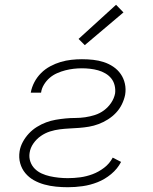

<svg xmlns="http://www.w3.org/2000/svg" viewBox="-20 -776 640 804"><path d="M264 8Q239 8 214 5.5Q189 3 165.5 -3.5Q142 -10 121.5 -21.5Q101 -33 86 -51Q71 -69 64.5 -92.5Q58 -116 62 -142Q65 -162 75.5 -181.5Q86 -201 101 -217Q116 -233 134.5 -244.5Q153 -256 173 -263.5Q193 -271 213.5 -274.5Q234 -278 254.5 -280Q275 -282 295.5 -282Q316 -282 336.5 -285Q357 -288 377.5 -294.5Q398 -301 415.5 -314Q433 -327 445.5 -345.5Q458 -364 462 -385Q464 -402 460 -418.5Q456 -435 446 -447.5Q436 -460 421.5 -468.5Q407 -477 391 -481.5Q375 -486 357.5 -488Q340 -490 323 -490Q306 -490 288.5 -488Q271 -486 253.5 -481.5Q236 -477 219 -469.5Q202 -462 188 -450Q174 -438 164 -421.5Q154 -405 152 -388Q152 -388 152 -388Q152 -388 152 -388H109Q109 -388 109 -388.5Q109 -389 109 -389Q113 -411 124 -432Q135 -453 152 -470Q169 -487 190.5 -498.5Q212 -510 234 -516.5Q256 -523 278.5 -525.5Q301 -528 323 -528Q347 -528 370 -525.5Q393 -523 414.5 -516Q436 -509 454.5 -496.5Q473 -484 485.5 -466Q498 -448 503 -425.5Q508 -403 504 -379Q500 -359 490.5 -339.5Q481 -320 466 -304Q451 -288 432 -276Q413 -264 393 -256.5Q373 -249 352.5 -245.5Q332 -242 311.5 -240.5Q291 -239 271 -238Q251 -237 230.5 -234.5Q210 -232 189.5 -225.5Q169 -219 151 -206.5Q133 -194 120 -175.5Q107 -157 104 -136Q101 -117 107 -99.5Q113 -82 125.5 -69.5Q138 -57 154.5 -49.5Q171 -42 189 -38Q207 -34 226 -32Q245 -30 264 -30Q290 -30 316 -33.5Q342 -37 367.5 -46.5Q393 -56 416 -73.5Q439 -91 452 -116L487 -98Q472 -69 445.5 -47Q419 -25 388.5 -13Q358 -1 326.5 3.5Q295 8 264 8ZM335 -587 309 -613 466 -756 497 -724Z"/></svg>

Font: Iosevka SS04 XLt Ex
Style: Italic
Weight: 200
Width: 7
Italic angle: -9°
Monospace: yes
Designer: Belleve Invis
Foundry: Belleve Invis
Version: Version 19.0.0; ttfautohint (v1.8.4)